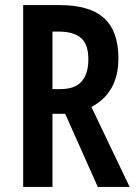

<svg xmlns="http://www.w3.org/2000/svg" viewBox="-20 -734 536 754"><path d="M214 -714Q333 -714 389 -662.5Q445 -611 445 -505Q445 -370 339 -314L489 0H364L236 -287H186V0H71V-714ZM210 -610H186V-384H216Q275 -384 301 -414.5Q327 -445 327 -501Q327 -560 298 -585Q269 -610 210 -610Z"/></svg>

Font: Noto Sans Telugu ExtraCondensed SemiBold
Style: Regular
Weight: 600
Width: 2
Designer: Jelle Bosma - Monotype Design Team
Foundry: Monotype Imaging Inc.
Version: Version 2.005; ttfautohint (v1.8.4.7-5d5b)